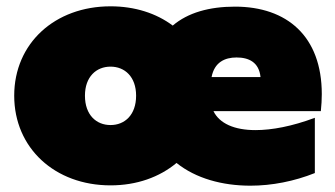

<svg xmlns="http://www.w3.org/2000/svg" viewBox="-20 -577 1060 608"><path d="M330 10C413 10 485 -16 539 -61C600 -12 684 11 773 11C841 11 912 -3 977 -29V-204C905 -177 841 -165 789 -165C722 -165 675 -186 656 -225H996C998 -244 999 -262 999 -279C999 -462 889 -556 724 -556C643 -556 575 -537 527 -496C475 -535 407 -557 330 -557C154 -557 25 -440 25 -274C25 -108 154 10 330 10ZM330 -181C285 -181 249 -213 249 -274C249 -334 285 -366 330 -366C375 -366 411 -334 411 -274C411 -213 375 -181 330 -181ZM805 -333H650C659 -380 692 -395 729 -395C768 -395 800 -380 805 -333Z"/></svg>

Font: Chess Sans Black
Style: Regular
Weight: 900
Designer: Wolf Bōese
Foundry: Wolf Bōese
Version: Version 7.223;Glyphs 3.3 (3306)